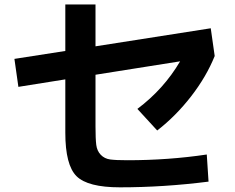

<svg xmlns="http://www.w3.org/2000/svg" viewBox="-20 -803 1040 851"><path d="M904.3 2Q705.1 27.3 511.7 27.3Q369.1 27.3 319.3 -22Q269.5 -71.3 269.5 -214.8V-451.2L61.5 -418L43.9 -542L269.5 -577.1V-783.2H403.3V-597.7L914.1 -677.7L931.6 -554.7Q894.5 -462.9 827.1 -376Q759.8 -289.1 676.8 -224.6L588.9 -320.3Q706.1 -408.2 778.3 -531.2L403.3 -471.7V-242.2Q403.3 -187.5 406.7 -160.6Q410.2 -133.8 426.8 -116.7Q443.4 -99.6 468.3 -96.2Q493.2 -92.8 544.9 -92.8Q726.6 -92.8 896.5 -118.2Z"/></svg>

Font: Mgen+ 1c bold
Style: Bold
Weight: 700
Designer: [Source Han Sans]
Ryoko NISHIZUKA  (kana & ideographs); Paul D. Hunt (Latin, Greek & Cyrillic); Wenlong ZHANG  (bopomofo
Version: Version 1.059.20150602